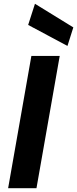

<svg xmlns="http://www.w3.org/2000/svg" viewBox="-20 -996 408 1016"><path d="M23 0 146 -700H296L173 0ZM337 -753 129 -864 165 -976 368 -851Z"/></svg>

Font: DM Sans Black
Style: Italic
Weight: 900
Italic angle: -10°
Designer: Colophon Foundry, Jonny Pinhorn
Foundry: Colophon Foundry
Version: Version 4.004;gftools[0.9.30]